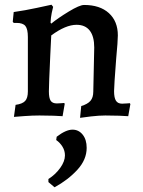

<svg xmlns="http://www.w3.org/2000/svg" viewBox="-20 -489 606 813"><path d="M375 -101 379 -288Q379 -335 360 -359.5Q341 -384 304 -384Q258 -384 197 -339Q194 -276 193 -257Q187 -129 187 -102Q187 -74 194.5 -62.5Q202 -51 221 -51Q230 -51 239.5 -52Q249 -53 252 -53L254 -49L245 3Q235 2 206.5 1Q178 0 147 0Q118 0 83.5 2.5Q49 5 39 6L46 -45Q75 -49 86.5 -61.5Q98 -74 98 -102V-332Q98 -366 87.5 -379Q77 -392 50 -392H38L34 -397L38 -438Q87 -445 135.5 -455.5Q184 -466 198 -469L205 -460Q203 -454 199 -434Q195 -414 194 -393L197 -389Q225 -412 271 -440Q317 -468 336 -468Q403 -468 441 -433.5Q479 -399 479 -339Q479 -315 472 -241Q463 -124 463 -103Q463 -75 471 -62.5Q479 -50 497 -50Q507 -50 516.5 -51Q526 -52 530 -52L532 -48L523 3Q513 2 485 1Q457 0 426 0Q400 0 365 4Q330 8 319 10L324 -40Q351 -48 363 -62Q375 -76 375 -101ZM185 282V269Q215 250 235 222Q255 194 255 169Q255 149 244.5 132Q234 115 218 104L220 90Q259 60 287 60Q313 60 330 81Q347 102 347 137Q347 187 307.5 230Q268 273 211 304Z"/></svg>

Font: Alegreya Medium
Style: Regular
Weight: 500
Designer: Juan Pablo del Peral
Foundry: Huerta Tipografica
Version: Version 2.007; ttfautohint (v1.6)